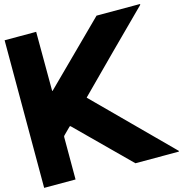

<svg xmlns="http://www.w3.org/2000/svg" viewBox="-132 -902 1145 1194"><g transform="rotate(-15 440.0 -305.0)"><path d="M208 -780.3Q208 -654.3 209 -403.3Q209 -399.4 210 -399.4Q211.9 -398.4 213.9 -401.4Q341.8 -527.3 596.7 -780.3Q690.4 -780.3 876 -780.3Q877 -777.3 877 -776.4Q877 -774.4 875 -773.4Q756.8 -656.2 640.6 -540Q524.4 -422.9 408.2 -306.6Q406.2 -305.7 406.2 -303.7Q406.2 -301.8 408.2 -300.8Q518.6 -190.4 628.9 -80.1Q739.3 30.3 849.6 140.6Q855.5 146.5 861.3 152.3Q867.2 158.2 873 164.1Q874 165 874 165Q874 166 873 167Q873 168 872.1 168Q872.1 168 871.1 168.9Q778.3 168.9 592.8 168.9Q483.4 60.5 263.7 -157.2Q261.7 -159.2 259.8 -159.2Q257.8 -159.2 255.9 -157.2Q241.2 -141.6 210.9 -112.3Q210 -110.4 208 -108.4Q207 -106.4 207 -102.5Q207 -11.7 207 169.9Q139.6 169.9 4.9 169.9Q4.9 -146.5 4.9 -780.3Q53.7 -780.3 101.6 -780.3Q149.4 -780.3 198.2 -780.3Q200.2 -780.3 203.1 -780.3Q205.1 -780.3 208 -780.3Z"/></g></svg>

Font: Avicii Garde
Style: Regular
Weight: 500
Version: Version 1.0